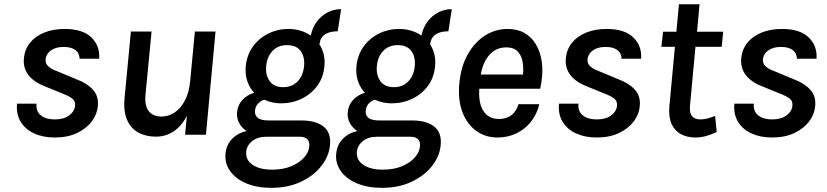

<svg xmlns="http://www.w3.org/2000/svg" viewBox="-20 -633 3884 902"><path d="M237 13Q182.5 13 140.8 -6Q99 -25 77.2 -60.8Q55.5 -96.5 60 -146H151.5Q148 -110.5 171.8 -91.2Q195.5 -72 237 -72Q279 -72 304 -90Q329 -108 332.5 -134Q335.5 -158 318.8 -170.5Q302 -183 276 -192.5L187 -229Q138.5 -248 113 -281.2Q87.5 -314.5 92.5 -361.5Q97 -403 122 -433.2Q147 -463.5 188.5 -480.2Q230 -497 283.5 -497Q368.5 -497 409.2 -457.2Q450 -417.5 446 -357H354Q353.5 -383.5 334 -398Q314.5 -412.5 279.5 -412.5Q253 -412.5 234.5 -404.5Q216 -396.5 206.2 -383.8Q196.5 -371 194.5 -357Q191.5 -335 207 -321.2Q222.5 -307.5 247 -299L343 -259Q389.5 -241.5 417 -211.2Q444.5 -181 439.5 -134Q436.5 -96.5 411.5 -63Q386.5 -29.5 342.2 -8.2Q298 13 237 13Z M713 9Q666 9 630.5 -10Q595 -29 577 -69.8Q559 -110.5 565.5 -176.5L595 -485H692L663.5 -187Q659 -136.5 678.8 -111Q698.5 -85.5 738.5 -85.5Q772 -85.5 801 -105Q830 -124.5 849.2 -162Q868.5 -199.5 873.5 -253L895.5 -485H992.5L947.5 0H849.5L858 -89Q832.5 -40 795.2 -15.5Q758 9 713 9Z M1254 249.5Q1186.5 249.5 1136.5 228.2Q1086.5 207 1060.8 170.2Q1035 133.5 1039.5 88.5Q1043.5 46.5 1071.2 18.5Q1099 -9.5 1139 -17Q1114.5 -33.5 1103 -56Q1091.5 -78.5 1093.5 -105Q1096.5 -139.5 1118.8 -163.5Q1141 -187.5 1174 -197Q1152.5 -220.5 1141.8 -251.8Q1131 -283 1134.5 -322Q1140 -375.5 1168.5 -414.8Q1197 -454 1240.8 -475.5Q1284.5 -497 1334.5 -497Q1365.5 -497 1392.2 -488.8Q1419 -480.5 1440 -466Q1447.5 -503.5 1468.2 -531.2Q1489 -559 1518.5 -574.5Q1548 -590 1582.5 -590L1566.5 -486Q1529 -486 1507 -471.5Q1485 -457 1480.5 -425Q1494 -404 1500.5 -378.2Q1507 -352.5 1504 -322Q1499.5 -269.5 1470.8 -230.2Q1442 -191 1397 -169.2Q1352 -147.5 1299 -147.5Q1279.5 -147.5 1259.5 -151.8Q1239.5 -156 1222 -164.5Q1206 -160.5 1193.2 -147.5Q1180.5 -134.5 1178 -114Q1175.5 -93 1190.2 -80Q1205 -67 1244.5 -67H1397Q1463.5 -67 1499.5 -38.8Q1535.5 -10.5 1530.5 47Q1526.5 98.5 1491.2 144.8Q1456 191 1395.2 220.2Q1334.5 249.5 1254 249.5ZM1258 164Q1310.5 164 1348.8 147.8Q1387 131.5 1409 106.5Q1431 81.5 1433 54Q1435 32.5 1423.8 21Q1412.5 9.5 1389.5 9.5H1230Q1189 9.5 1163.5 30.8Q1138 52 1136.5 83Q1134.5 120 1167.8 142Q1201 164 1258 164ZM1311 -223.5Q1340.5 -223.5 1361.2 -236.8Q1382 -250 1394 -272.2Q1406 -294.5 1408.5 -322Q1412.5 -367 1392 -394Q1371.5 -421 1329 -421Q1285.5 -421 1259.8 -393.2Q1234 -365.5 1230.5 -322Q1226.5 -280.5 1246.8 -252Q1267 -223.5 1311 -223.5Z M1774 249.5Q1706.5 249.5 1656.5 228.2Q1606.5 207 1580.8 170.2Q1555 133.5 1559.5 88.5Q1563.5 46.5 1591.2 18.5Q1619 -9.5 1659 -17Q1634.5 -33.5 1623 -56Q1611.5 -78.5 1613.5 -105Q1616.5 -139.5 1638.8 -163.5Q1661 -187.5 1694 -197Q1672.5 -220.5 1661.8 -251.8Q1651 -283 1654.5 -322Q1660 -375.5 1688.5 -414.8Q1717 -454 1760.8 -475.5Q1804.5 -497 1854.5 -497Q1885.5 -497 1912.2 -488.8Q1939 -480.5 1960 -466Q1967.5 -503.5 1988.2 -531.2Q2009 -559 2038.5 -574.5Q2068 -590 2102.5 -590L2086.5 -486Q2049 -486 2027 -471.5Q2005 -457 2000.5 -425Q2014 -404 2020.5 -378.2Q2027 -352.5 2024 -322Q2019.5 -269.5 1990.8 -230.2Q1962 -191 1917 -169.2Q1872 -147.5 1819 -147.5Q1799.5 -147.5 1779.5 -151.8Q1759.5 -156 1742 -164.5Q1726 -160.5 1713.2 -147.5Q1700.5 -134.5 1698 -114Q1695.5 -93 1710.2 -80Q1725 -67 1764.5 -67H1917Q1983.5 -67 2019.5 -38.8Q2055.5 -10.5 2050.5 47Q2046.5 98.5 2011.2 144.8Q1976 191 1915.2 220.2Q1854.5 249.5 1774 249.5ZM1778 164Q1830.5 164 1868.8 147.8Q1907 131.5 1929 106.5Q1951 81.5 1953 54Q1955 32.5 1943.8 21Q1932.5 9.5 1909.5 9.5H1750Q1709 9.5 1683.5 30.8Q1658 52 1656.5 83Q1654.5 120 1687.8 142Q1721 164 1778 164ZM1831 -223.5Q1860.5 -223.5 1881.2 -236.8Q1902 -250 1914 -272.2Q1926 -294.5 1928.5 -322Q1932.5 -367 1912 -394Q1891.5 -421 1849 -421Q1805.5 -421 1779.8 -393.2Q1754 -365.5 1750.5 -322Q1746.5 -280.5 1766.8 -252Q1787 -223.5 1831 -223.5Z M2317 13Q2260.5 13 2217.2 -18.2Q2174 -49.5 2152.2 -106.8Q2130.5 -164 2138 -241.5Q2145.5 -321.5 2178 -378.5Q2210.5 -435.5 2259 -466.2Q2307.5 -497 2364.5 -497Q2410.5 -497 2443 -478.5Q2475.5 -460 2495.2 -428.5Q2515 -397 2522.8 -357Q2530.5 -317 2526.5 -273Q2525.5 -259 2523.2 -244.8Q2521 -230.5 2517.5 -216H2209L2233.5 -234Q2227.5 -188.5 2235 -152Q2242.5 -115.5 2264.8 -94.8Q2287 -74 2325.5 -74Q2358 -74 2382 -91.5Q2406 -109 2415.5 -143.5H2513.5Q2502.5 -96.5 2474.5 -61.2Q2446.5 -26 2406 -6.5Q2365.5 13 2317 13ZM2236.5 -268 2217 -283H2460L2435.5 -269.5Q2440.5 -305.5 2436 -337.8Q2431.5 -370 2413.2 -390.2Q2395 -410.5 2357.5 -410.5Q2323 -410.5 2297.2 -391.5Q2271.5 -372.5 2256.2 -340.2Q2241 -308 2236.5 -268Z M2783 13Q2728.5 13 2686.8 -6Q2645 -25 2623.2 -60.8Q2601.5 -96.5 2606 -146H2697.5Q2694 -110.5 2717.8 -91.2Q2741.5 -72 2783 -72Q2825 -72 2850 -90Q2875 -108 2878.5 -134Q2881.5 -158 2864.8 -170.5Q2848 -183 2822 -192.5L2733 -229Q2684.5 -248 2659 -281.2Q2633.5 -314.5 2638.5 -361.5Q2643 -403 2668 -433.2Q2693 -463.5 2734.5 -480.2Q2776 -497 2829.5 -497Q2914.5 -497 2955.2 -457.2Q2996 -417.5 2992 -357H2900Q2899.5 -383.5 2880 -398Q2860.5 -412.5 2825.5 -412.5Q2799 -412.5 2780.5 -404.5Q2762 -396.5 2752.2 -383.8Q2742.5 -371 2740.5 -357Q2737.5 -335 2753 -321.2Q2768.5 -307.5 2793 -299L2889 -259Q2935.5 -241.5 2963 -211.2Q2990.5 -181 2985.5 -134Q2982.5 -96.5 2957.5 -63Q2932.5 -29.5 2888.2 -8.2Q2844 13 2783 13Z M3246.5 13Q3208.5 13 3179.2 -2.5Q3150 -18 3135.2 -50.2Q3120.5 -82.5 3124.5 -132L3152.5 -432.5L3173 -413H3087L3095 -484H3180L3155.5 -461.5L3169.5 -613H3266.5L3252.5 -461.5L3232 -484H3377.5L3370.5 -413H3224.5L3249 -432.5L3221.5 -135.5Q3218.5 -103 3231 -87.5Q3243.5 -72 3271 -72Q3285.5 -72 3302 -76Q3318.5 -80 3339.5 -88.5L3347 -12.5Q3321.5 -1 3297.2 6Q3273 13 3246.5 13Z M3607 13Q3552.5 13 3510.8 -6Q3469 -25 3447.2 -60.8Q3425.5 -96.5 3430 -146H3521.5Q3518 -110.5 3541.8 -91.2Q3565.5 -72 3607 -72Q3649 -72 3674 -90Q3699 -108 3702.5 -134Q3705.5 -158 3688.8 -170.5Q3672 -183 3646 -192.5L3557 -229Q3508.5 -248 3483 -281.2Q3457.5 -314.5 3462.5 -361.5Q3467 -403 3492 -433.2Q3517 -463.5 3558.5 -480.2Q3600 -497 3653.5 -497Q3738.5 -497 3779.2 -457.2Q3820 -417.5 3816 -357H3724Q3723.5 -383.5 3704 -398Q3684.5 -412.5 3649.5 -412.5Q3623 -412.5 3604.5 -404.5Q3586 -396.5 3576.2 -383.8Q3566.5 -371 3564.5 -357Q3561.5 -335 3577 -321.2Q3592.5 -307.5 3617 -299L3713 -259Q3759.5 -241.5 3787 -211.2Q3814.5 -181 3809.5 -134Q3806.5 -96.5 3781.5 -63Q3756.5 -29.5 3712.2 -8.2Q3668 13 3607 13Z"/></svg>

Font: Karla SemiBold
Style: Italic
Weight: 600
Italic angle: -8°
Designer: Jonathan Pinhorn
Version: Version 2.004;gftools[0.9.33]